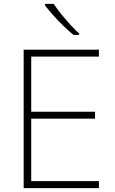

<svg xmlns="http://www.w3.org/2000/svg" viewBox="-20 -970 591 990"><path d="M490 0H102V-714H490V-678H141V-394H470V-358H141V-36H490ZM257 -950Q271 -928 293.5 -900Q316 -872 341 -844.5Q366 -817 388 -797V-790H359Q333 -811 305 -838.5Q277 -866 252.5 -893.5Q228 -921 212 -942V-950Z"/></svg>

Font: Noto Sans Khmer UI ExtraLight
Style: Regular
Weight: 200
Designer: Danh Hong and the Monotype Design Team
Foundry: Monotype Imaging Inc.
Version: Version 2.002; ttfautohint (v1.8.4.7-5d5b)